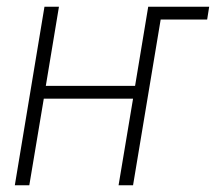

<svg xmlns="http://www.w3.org/2000/svg" viewBox="-20 -550 641 570"><path d="M24 0 112 -530H155L116 -295H381L420 -530H601L595 -492H457L375 0H332L375 -257H110L67 0Z"/></svg>

Font: Iosevka Curly XLtEx
Style: Italic
Weight: 200
Width: 7
Italic angle: -9°
Monospace: yes
Designer: Belleve Invis
Foundry: Belleve Invis
Version: Version 11.1.0; ttfautohint (v1.8.3)